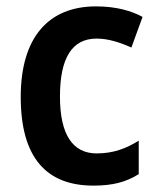

<svg xmlns="http://www.w3.org/2000/svg" viewBox="-20 -638 496 602"><path d="M273 -56C333 -56 375 -67 415 -92V-197C375 -172 335 -157 283 -157C208 -157 168 -216 168 -335C168 -455 205 -517 283 -517C318 -517 354 -506 392 -489L427 -585C392 -604 344 -618 281 -618C134 -618 45 -523 45 -334C45 -143 126 -56 273 -56Z"/></svg>

Font: Noto Sans Malayalam UI SemiCondensed SemiBold
Style: Regular
Weight: 600
Width: 4
Designer: Jelle Bosma - Monotype Design Team
Foundry: Monotype Imaging Inc.
Version: Version 2.104